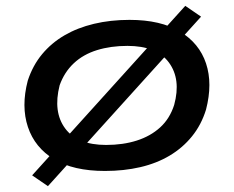

<svg xmlns="http://www.w3.org/2000/svg" viewBox="-20 -576 800 657"><path d="M339 9Q231 9 165 -31Q99 -71 75.5 -141.5Q52 -212 75 -300Q92 -352 124 -390.5Q156 -429 200.5 -455Q245 -481 301.5 -494.5Q358 -508 423 -508Q530 -508 596 -468Q662 -428 685 -359Q708 -290 685 -201Q669 -149 637 -109.5Q605 -70 560.5 -43.5Q516 -17 460 -4Q404 9 339 9ZM343 -80Q401 -80 448 -95Q495 -110 528 -140Q561 -170 576 -217Q600 -305 558 -362Q516 -419 416 -419Q359 -419 312 -404.5Q265 -390 232.5 -359.5Q200 -329 184 -284Q161 -193 203 -136.5Q245 -80 343 -80ZM144 61 90 24 614 -556 668 -519Z"/></svg>

Font: Nunito Sans 7pt Expanded SemiBold
Style: Italic
Weight: 600
Width: 7
Italic angle: -9°
Designer: Vernon Adams
Foundry: Vernon Adams
Version: Version 3.101;gftools[0.9.27]